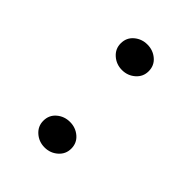

<svg xmlns="http://www.w3.org/2000/svg" viewBox="-155 -581 670 670"><g transform="rotate(45 180.0 -246.0)"><path d="M180 8Q152 8 131.5 -10Q111 -28 111 -55Q111 -83 131.5 -100.5Q152 -118 180 -118Q208 -118 228.5 -100.5Q249 -83 249 -55Q249 -28 228.5 -10Q208 8 180 8ZM180 -374Q152 -374 131.5 -392Q111 -410 111 -437Q111 -465 131.5 -482.5Q152 -500 180 -500Q208 -500 228.5 -482.5Q249 -465 249 -437Q249 -410 228.5 -392Q208 -374 180 -374Z"/></g></svg>

Font: Hahmlet
Style: Regular
Weight: 400
Designer: Minjoo Ham & Mark Frömberg
Foundry: hypertype
Version: Version 1.002